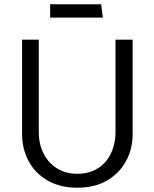

<svg xmlns="http://www.w3.org/2000/svg" viewBox="-20 -865 721 896"><path d="M161 -680H83V-241Q83 -169 114.5 -111.5Q146 -54 204 -21.5Q262 11 341 11Q421 11 478.5 -22Q536 -55 567.5 -112Q599 -169 599 -241V-680H519V-250Q519 -193 497.5 -148.5Q476 -104 436 -79Q396 -54 341 -54Q287 -54 246.5 -79Q206 -104 183.5 -148Q161 -192 161 -250ZM214 -783H460L452 -845H214Z"/></svg>

Font: Catamaran
Style: Regular
Weight: 400
Designer: Pria Ravichandran
Version: Version 2.000